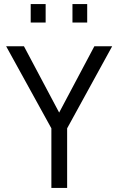

<svg xmlns="http://www.w3.org/2000/svg" viewBox="-20 -918 578 938"><path d="M308 0H231V-291L10 -692H97L269 -368L441 -692H528L308 -291ZM130 -808V-898H203V-808ZM334 -808V-898H406V-808Z"/></svg>

Font: Titillium Web
Style: Regular
Weight: 400
Version: Version 1.001;PS 57.000;hotconv 1.0.70;makeotf.lib2.5.55311